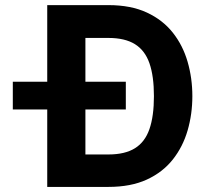

<svg xmlns="http://www.w3.org/2000/svg" viewBox="-20 -734 821 754"><path d="M474.1 -413.1H30.3V-304.2H474.1ZM735.4 -356.4Q735.4 -426.8 716.8 -491.2Q698.2 -555.7 658.7 -605.7Q619.1 -655.8 556.6 -684.8Q494.1 -713.9 405.8 -713.9H165.5V0H405.8Q494.1 0 556.6 -28.8Q619.1 -57.6 658.7 -107.7Q698.2 -157.7 716.8 -221.9Q735.4 -286.1 735.4 -356.4ZM584.5 -356.4Q584.5 -277.8 566.9 -227.1Q549.3 -176.3 510 -151.9Q470.7 -127.4 405.8 -127.4H315.4V-585H405.8Q470.7 -585 510 -560.5Q549.3 -536.1 566.9 -485.6Q584.5 -435.1 584.5 -356.4Z"/></svg>

Font: Estedad-FD-VF Thin
Style: Regular
Weight: 100
Designer: Amin Abedi
Version: Version 5.0